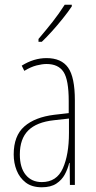

<svg xmlns="http://www.w3.org/2000/svg" viewBox="-20 -876 406 813"><path d="M177 -630Q240 -630 268.5 -589.5Q297 -549 297 -451V-93H276L275 -186H273Q267 -161 254.5 -137.5Q242 -114 218.5 -98.5Q195 -83 157 -83Q115 -83 89 -103Q63 -123 50.5 -154.5Q38 -186 38 -222Q38 -301 83 -340.5Q128 -380 210 -390L271 -397V-448Q271 -538 249 -571.5Q227 -605 177 -605Q159 -605 135 -599Q111 -593 83 -576L72 -598Q123 -630 177 -630ZM209 -367Q135 -359 99.5 -323.5Q64 -288 64 -222Q64 -166 89 -135.5Q114 -105 157 -105Q220 -105 246 -163Q272 -221 272 -313V-374ZM284 -849Q268 -825 245.5 -797Q223 -769 200 -743.5Q177 -718 157 -699H143V-711Q177 -751 203 -784Q229 -817 254 -856H284Z"/></svg>

Font: Noto Sans Kannada UI ExtraCondensed Thin
Style: Regular
Weight: 100
Width: 2
Designer: Jelle Bosma - Monotype Design Team
Foundry: Monotype Imaging Inc.
Version: Version 2.005; ttfautohint (v1.8.4.7-5d5b)